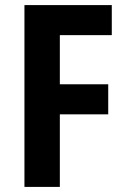

<svg xmlns="http://www.w3.org/2000/svg" viewBox="-20 -734 507 754"><path d="M215 0V-285H405V-403H215V-596H419V-714H76V0Z"/></svg>

Font: Noto Sans Telugu Condensed
Style: Bold
Weight: 700
Width: 3
Designer: Jelle Bosma - Monotype Design Team
Foundry: Monotype Imaging Inc.
Version: Version 2.005